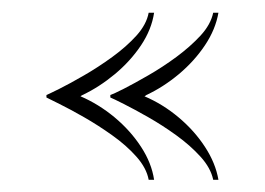

<svg xmlns="http://www.w3.org/2000/svg" viewBox="-20 -461 425 308"><path d="M54.5 -308.6V-307.2H109.9L112.4 -308.6Q139.4 -321.4 164.4 -342.2Q189.4 -363.1 206.3 -388.4Q223.2 -413.8 227.2 -440.6H218.5Q215 -421.8 198.9 -403.9Q182.8 -386.1 160.1 -369.6Q137.4 -353.1 114.8 -340.1Q92.2 -327 75.4 -318.6Q58.5 -310.2 54.5 -308.6ZM54.5 -304.6Q58.5 -302.6 75.4 -294.2Q92.2 -285.9 114.8 -273Q137.4 -260.1 160.1 -243.9Q182.8 -227.8 198.9 -209.6Q215 -191.5 218.5 -172.6H227.2Q223.2 -199.5 206.3 -225.4Q189.4 -251.4 163.8 -272.8Q138.1 -294.1 109.2 -306.5L109.9 -307.2H54.5ZM157 -308.6V-307.2H213L214.9 -308.6Q242.2 -321.4 267.1 -342.2Q291.9 -363.1 308.8 -388.4Q325.8 -413.8 330.4 -440.6H322Q318.1 -421.8 301.7 -403.9Q285.2 -386.1 262.9 -369.6Q240.5 -353.1 217.8 -340.1Q195.1 -327 178.6 -318.6Q162 -310.2 157 -308.6ZM157 -304.6Q162 -302.6 178.6 -294.2Q195.1 -285.9 217.8 -273Q240.5 -260.1 262.9 -243.9Q285.2 -227.8 301.7 -209.6Q318.1 -191.5 322 -172.6H330.4Q325.8 -199.5 308.8 -225.4Q291.9 -251.4 266.4 -272.8Q241 -294.1 211.8 -306.5L213 -307.2H157Z"/></svg>

Font: Emberly Black
Style: Regular
Weight: 900
Designer: Rajesh Rajput
Foundry: Rajesh Rajput
Version: Version 1.000